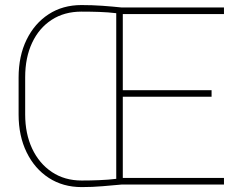

<svg xmlns="http://www.w3.org/2000/svg" viewBox="-20 -741 955 771"><path d="M307.1 -720.7Q350.1 -720.7 391.1 -717.8Q432.1 -714.8 469.2 -710.9H879.4V-684.6H473.1V-378.9H829.6V-352.5H473.1V-26.4H879.4V0H469.2Q432.1 3.4 391.6 6.8Q351.1 10.3 308.1 10.3Q232.9 10.3 176 -26.6Q119.1 -63.5 86.9 -129.4Q54.7 -195.3 54.7 -281.2V-429.7Q54.7 -516.1 86.7 -581.5Q118.7 -647 175.3 -683.8Q231.9 -720.7 307.1 -720.7ZM81.1 -281.2Q81.1 -204.1 109.1 -144.3Q137.2 -84.5 188.2 -50.3Q239.3 -16.1 308.1 -16.1Q342.8 -16.1 379.2 -17.6Q415.5 -19 446.8 -22.9V-688Q414.6 -691.9 379.4 -693.1Q344.2 -694.3 307.1 -694.3Q238.3 -694.3 187.5 -661.4Q136.7 -628.4 108.9 -569.1Q81.1 -509.8 81.1 -430.7Z"/></svg>

Font: Vazirmatn RD FD Thin
Style: Regular
Weight: 100
Designer: Saber Rastikerdar
Foundry: Saber Rastikerdar
Version: Version 33.003